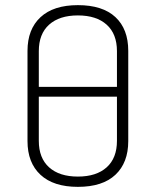

<svg xmlns="http://www.w3.org/2000/svg" viewBox="-20 -715 606 747"><path d="M283 -695Q379 -695 429 -648.5Q479 -602 479 -517V-166Q479 -82 429 -35Q379 12 283 12Q188 12 137.5 -35Q87 -82 87 -166V-517Q87 -601 137.5 -648Q188 -695 283 -695ZM283 -655Q211 -655 171 -619Q131 -583 131 -516V-377H435V-516Q435 -583 395 -619Q355 -655 283 -655ZM283 -28Q355 -28 395 -64Q435 -100 435 -167V-339H131V-167Q131 -100 171 -64Q211 -28 283 -28Z"/></svg>

Font: Sofia Sans ExtraLight
Style: Regular
Weight: 250
Version: Version 4.100-B